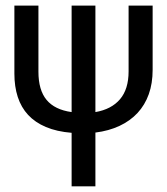

<svg xmlns="http://www.w3.org/2000/svg" viewBox="-20 -658 590 678"><path d="M316.9 0V-189.9C348.5 -193.8 376.8 -201.7 401.9 -213.4C426.9 -225.1 448.2 -240.3 465.6 -259C483 -277.8 496.3 -299.9 505.4 -325.4C514.5 -351 519 -379.6 519 -411.1V-638.2H434.1V-405.8C434.1 -364.1 424 -331.4 403.8 -307.6C383.6 -283.9 354.7 -268.7 316.9 -262.2V-638.2H232.9V-262.2C193.2 -267.7 163.7 -282.1 144.5 -305.2C125.3 -328.3 115.7 -361.5 115.7 -404.8V-638.2H30.8V-397.9C30.8 -367.7 34.7 -340.3 42.7 -315.7C50.7 -291.1 62.9 -269.9 79.3 -252.2C95.8 -234.5 116.7 -220.2 142.1 -209.5C167.5 -198.7 197.8 -191.9 232.9 -189V0Z"/></svg>

Font: CodeNewRoman Nerd Font Mono
Style: Regular
Weight: 400
Monospace: yes
Designer: Sam Radian
Foundry: Code New Roman
Version: Version 2.00 November 29, 2014;Nerd Fonts 3.2.1